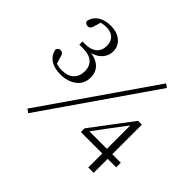

<svg xmlns="http://www.w3.org/2000/svg" viewBox="-169 -959 1211 1211"><g transform="rotate(45 437.0 -353.5)"><path d="M182 -290Q127 -290 92.5 -312.5Q58 -335 48 -379Q52 -391 59 -395.5Q66 -400 75 -400Q86 -400 94 -392Q102 -384 106 -363L124 -306L99 -330Q116 -323 132.5 -319Q149 -315 169 -315Q222 -315 249.5 -342Q277 -369 277 -414Q277 -458 249.5 -483Q222 -508 163 -508H133V-536H160Q206 -536 234 -559Q262 -582 262 -625Q262 -664 239.5 -685.5Q217 -707 176 -707Q160 -707 144 -704Q128 -701 109 -693L134 -714L119 -661Q115 -642 107 -634.5Q99 -627 87 -627Q68 -627 61 -646Q67 -676 86 -695.5Q105 -715 131.5 -724Q158 -733 188 -733Q247 -733 281 -704Q315 -675 315 -629Q315 -586 283 -555Q251 -524 195 -518L192 -526Q260 -523 295.5 -493.5Q331 -464 331 -413Q331 -354 287.5 -322Q244 -290 182 -290ZM721 0V-140V-153V-384H715L744 -405L649 -280L556 -154L560 -177V-166H845V-125H530V-158L735 -430H769V0ZM211 26 187 9 693 -722 717 -705Z"/></g></svg>

Font: Noto Serif TC
Style: Regular
Weight: 200
Designer: Ryoko NISHIZUKA 西塚涼子 (kana & ideographs); Frank Grießhammer (Latin, Greek & Cyrillic); Wenlong ZHANG 张文龙 (bopomofo); San
Foundry: Adobe
Version: Version 2.001;hotconv 1.1.0;makeotfexe 2.6.0